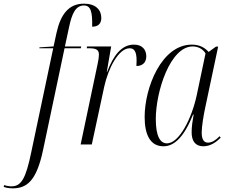

<svg xmlns="http://www.w3.org/2000/svg" viewBox="-154 -790 1249 1050"><path d="M-85 240C-8 240 46 201 82 28L199 -526H288L290 -536H201L224 -643C239 -714 259 -760 305 -760C342 -760 352 -726 350 -644C382 -644 400 -660 400 -692C400 -737 368 -770 305 -770C221 -770 177 -710 155 -610L139 -536L62 -531L61 -526H137L17 42C-13 188 -38 229 -92 229C-105 229 -121 226 -131 222L-134 232C-121 237 -103 240 -85 240Z M380 -441 287 0H348L416 -316C438 -416 494 -526 555 -526C579 -526 593 -510 593 -459C593 -450 592 -441 592 -429C625 -429 646 -448 646 -482C646 -516 626 -546 579 -546C512 -546 467 -489 432 -397H430L454 -536H322L320 -526H333C368 -526 387 -520 387 -492C387 -480 385 -463 380 -441Z M740 10C798 10 852 -39 902 -164H905C899 -130 894 -97 894 -67C894 -19 914 10 958 10C997 10 1029 -13 1053 -37L1047 -45C1024 -22 1005 -10 983 -10C960 -10 949 -29 949 -66C949 -98 960 -164 968 -200L1039 -535H1027L987 -506C967 -528 939 -546 895 -546C730 -546 637 -312 637 -150C637 -51 669 10 740 10ZM759 -6C723 -6 698 -43 698 -139C698 -288 776 -536 900 -536C928 -536 955 -523 970 -498L922 -270C895 -143 826 -6 759 -6Z"/></svg>

Font: Noto Serif Display Condensed Light
Style: Italic
Weight: 300
Width: 3
Italic angle: -12°
Designer: Monotype Design Team
Foundry: Monotype Imaging Inc.
Version: Version 2.009